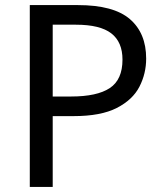

<svg xmlns="http://www.w3.org/2000/svg" viewBox="-20 -734 645 754"><path d="M286 -714Q426 -714 490 -659Q554 -604 554 -504Q554 -445 527.5 -393.5Q501 -342 438.5 -310Q376 -278 269 -278H187V0H97V-714ZM278 -637H187V-355H259Q361 -355 411 -388Q461 -421 461 -500Q461 -569 417 -603Q373 -637 278 -637Z"/></svg>

Font: Noto Sans Test
Style: Regular
Weight: 400
Version: Version 1.002; ttfautohint (v1.8.4.7-5d5b)